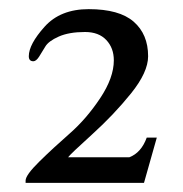

<svg xmlns="http://www.w3.org/2000/svg" viewBox="-20 -680 400 420"><path d="M263 -336Q289 -346 301 -379H323L295 -280H36V-285Q36 -297 66 -326.5Q96 -356 132.5 -388Q169 -420 199 -465Q229 -510 229 -548Q229 -575 212.5 -592.5Q196 -610 166 -610Q131 -610 108.5 -600Q86 -590 79 -578Q72 -566 65.5 -556Q59 -546 53 -546Q43 -546 43 -557Q43 -583 77.5 -621.5Q112 -660 174 -660Q241 -660 272.5 -632.5Q304 -605 304 -557Q304 -522 266.5 -475.5Q229 -429 181.5 -386Q134 -343 129 -336Z"/></svg>

Font: Judson
Style: Regular
Weight: 400
Version: Version 20110429